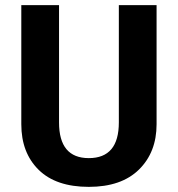

<svg xmlns="http://www.w3.org/2000/svg" viewBox="-20 -712 694 748"><path d="M590 -692V-228Q590 -119 521.5 -51.5Q453 16 326 16Q198 16 130.5 -50.5Q63 -117 63 -228V-692H210V-235Q210 -96 326 -96Q443 -96 443 -235V-692Z"/></svg>

Font: FiraSans
Style: Regular
Weight: 600
Designer: Carrois Corporate & Edenspiekermann AG
Foundry: Carrois Corporate GbR & Edenspiekermann AG
Version: Version 3.106;PS 003.106;hotconv 1.0.70;makeotf.lib2.5.58329